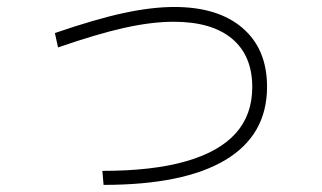

<svg xmlns="http://www.w3.org/2000/svg" viewBox="-20 -581 920 548"><path d="M272.2 -93.3Q415.6 -93.3 510.6 -120.6Q605.6 -147.8 652.8 -200.6Q700 -253.3 700 -332.2Q700 -422.2 642.2 -470.6Q584.4 -518.9 475.6 -518.9Q413.3 -518.9 335.6 -501.7Q257.8 -484.4 145.6 -445.6L136.7 -486.7Q253.3 -526.7 333.3 -543.9Q413.3 -561.1 477.8 -561.1Q602.2 -561.1 672.2 -501.1Q742.2 -441.1 742.2 -333.3Q742.2 -195.6 623.3 -124.4Q504.4 -53.3 275.6 -53.3Z"/></svg>

Font: Paperlogy 2 ExtraLight
Style: Regular
Weight: 250
Designer: redesigned by Lee Juim, glyphs from Gmarket Sans & Montserrat
Foundry: PT&
Version: Version 1.001